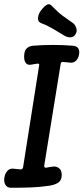

<svg xmlns="http://www.w3.org/2000/svg" viewBox="-27 -883 397 908"><path d="M25 5Q6 5 -2 -10Q-10 -25 -6 -44Q-3 -64 9 -76Q21 -88 39 -85Q47 -84 54.5 -83.5Q62 -83 70 -82Q74 -81 77.5 -84Q81 -87 82 -91L158 -573Q160 -578 157 -580.5Q154 -583 149 -582Q142 -581 134 -579.5Q126 -578 118 -577Q105 -575 97.5 -582.5Q90 -590 88 -602.5Q86 -615 88 -628Q90 -647 102 -656.5Q114 -666 132 -667Q224 -674 314 -667Q334 -666 342 -656Q350 -646 347 -626Q344 -607 332 -595.5Q320 -584 302 -587Q295 -588 287.5 -588.5Q280 -589 272 -590Q267 -591 264 -588.5Q261 -586 260 -581L182 -99Q182 -94 184.5 -91.5Q187 -89 192 -90Q200 -92 207.5 -93Q215 -94 222 -95Q242 -98 255 -85Q268 -72 264 -44Q260 -25 244 -16.5Q228 -8 208 -5Q162 2 116.5 3.5Q71 5 25 5ZM318 -774Q329 -766 334 -749.5Q339 -733 329 -720L328 -718Q318 -705 302 -706.5Q286 -708 275 -716Q247 -733 220.5 -748.5Q194 -764 167 -774Q157 -778 154 -787Q151 -796 154 -807.5Q157 -819 163 -828L169 -836Q179 -850 192.5 -859Q206 -868 216 -857Q248 -824 270 -808Q292 -792 318 -774Z"/></svg>

Font: Winky Sans
Style: Italic
Weight: 400
Italic angle: -8.97852°
Designer: Simon Atzbach
Foundry: typofactur
Version: Version 1.205